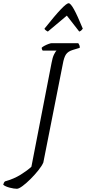

<svg xmlns="http://www.w3.org/2000/svg" viewBox="-140 -972 534 1192"><path d="M-35 200Q-53 200 -80 193Q-107 186 -120 175Q-117 161 -109 154Q-54 139 -11 112Q32 85 55 63L180 -581Q186 -615 195.5 -634Q205 -653 211 -658H125Q123 -660 121 -664.5Q119 -669 119 -676Q125 -682 137.5 -688.5Q150 -695 162.5 -699.5Q175 -704 181 -704H346Q349 -700 352.5 -692.5Q356 -685 355 -675L312 -662Q282 -653 269.5 -634Q257 -615 250 -575L129 37Q120 58 98 85.5Q76 113 50 139Q24 165 0.5 182.5Q-23 200 -35 200ZM157 -776Q149 -780 143 -785Q137 -790 136 -794Q202 -877 238 -914.5Q274 -952 286 -952Q298 -952 319 -914.5Q340 -877 374 -794Q371 -790 366 -784.5Q361 -779 352 -776L275 -875Z"/></svg>

Font: Texturina 72pt 72pt Light
Style: Italic
Weight: 300
Italic angle: -11°
Designer: Guillermo Torres Carreño
Foundry: Omnibus-Type
Version: Version 1.002; ttfautohint (v1.8.3)